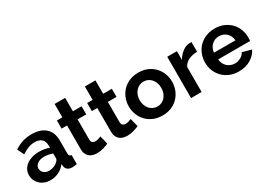

<svg xmlns="http://www.w3.org/2000/svg" viewBox="-10 -1397 2910 2110"><g transform="rotate(-30 1445.5 -342.0)"><path d="M204 10Q166 10 133 -2.5Q100 -15 76 -37.5Q52 -60 38.5 -90Q25 -120 25 -156Q25 -193 41.5 -224.5Q58 -256 87.5 -278Q117 -300 158 -312.5Q199 -325 248 -325Q283 -325 316.5 -319Q350 -313 376 -302V-332Q376 -384 346.5 -412Q317 -440 259 -440Q217 -440 177 -425Q137 -410 95 -381L54 -466Q155 -533 272 -533Q385 -533 447.5 -477.5Q510 -422 510 -317V-154Q510 -133 517.5 -124Q525 -115 542 -114V0Q508 7 483 7Q445 7 424.5 -10Q404 -27 399 -55L396 -84Q361 -38 311 -14Q261 10 204 10ZM242 -88Q276 -88 306.5 -100Q337 -112 354 -132Q376 -149 376 -170V-230Q352 -239 324 -244.5Q296 -250 270 -250Q218 -250 185 -226.5Q152 -203 152 -167Q152 -133 178 -110.5Q204 -88 242 -88Z M945 -27Q918 -15 879 -3Q840 9 797 9Q769 9 744.5 2Q720 -5 701.5 -20.5Q683 -36 672 -60.5Q661 -85 661 -120V-421H592V-524H661V-694H795V-524H905V-421H795V-165Q795 -137 809.5 -125.5Q824 -114 845 -114Q866 -114 886 -121Q906 -128 918 -133Z M1329 -27Q1302 -15 1263 -3Q1224 9 1181 9Q1153 9 1128.5 2Q1104 -5 1085.5 -20.5Q1067 -36 1056 -60.5Q1045 -85 1045 -120V-421H976V-524H1045V-694H1179V-524H1289V-421H1179V-165Q1179 -137 1193.5 -125.5Q1208 -114 1229 -114Q1250 -114 1270 -121Q1290 -128 1302 -133Z M1628 10Q1564 10 1513 -12Q1462 -34 1426.5 -71.5Q1391 -109 1372 -158Q1353 -207 1353 -261Q1353 -316 1372 -365Q1391 -414 1426.5 -451.5Q1462 -489 1513 -511Q1564 -533 1628 -533Q1692 -533 1742.5 -511Q1793 -489 1828.5 -451.5Q1864 -414 1883 -365Q1902 -316 1902 -261Q1902 -207 1883 -158Q1864 -109 1829 -71.5Q1794 -34 1743 -12Q1692 10 1628 10ZM1491 -261Q1491 -226 1501.5 -197.5Q1512 -169 1530.5 -148Q1549 -127 1574 -115.5Q1599 -104 1628 -104Q1657 -104 1682 -115.5Q1707 -127 1725.5 -148Q1744 -169 1754.5 -198Q1765 -227 1765 -262Q1765 -296 1754.5 -325Q1744 -354 1725.5 -375Q1707 -396 1682 -407.5Q1657 -419 1628 -419Q1599 -419 1574 -407Q1549 -395 1530.5 -374Q1512 -353 1501.5 -324Q1491 -295 1491 -261Z M2304 -408Q2243 -407 2195 -384.5Q2147 -362 2126 -317V0H1992V-524H2115V-412Q2129 -439 2148 -460.5Q2167 -482 2189 -498Q2211 -514 2233.5 -522.5Q2256 -531 2277 -531Q2288 -531 2293.5 -531Q2299 -531 2304 -530Z M2596 10Q2533 10 2482 -11.5Q2431 -33 2395 -70Q2359 -107 2339.5 -156Q2320 -205 2320 -259Q2320 -315 2339 -364.5Q2358 -414 2394 -451.5Q2430 -489 2481.5 -511Q2533 -533 2597 -533Q2661 -533 2711.5 -511Q2762 -489 2797.5 -452Q2833 -415 2851.5 -366Q2870 -317 2870 -264Q2870 -251 2869.5 -239Q2869 -227 2867 -219H2462Q2465 -188 2477 -164Q2489 -140 2508 -123Q2527 -106 2551 -97Q2575 -88 2601 -88Q2641 -88 2676.5 -107.5Q2712 -127 2725 -159L2840 -127Q2811 -67 2747.5 -28.5Q2684 10 2596 10ZM2732 -306Q2727 -365 2688.5 -400.5Q2650 -436 2595 -436Q2568 -436 2544.5 -426.5Q2521 -417 2503 -400Q2485 -383 2473.5 -359Q2462 -335 2460 -306Z"/></g></svg>

Font: PTCRaleway
Style: Bold
Weight: 700
Designer: Matt McInerney, Pablo Impallari, Rodrigo Fuenzalida
Foundry: Matt McInerney, Pablo Impallari, Rodrigo Fuenzalida
Version: Version 3.000g; ttfautohint (v1.5) -l 8 -r 28 -G 28 -x 14 -D